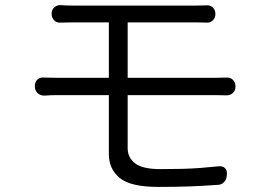

<svg xmlns="http://www.w3.org/2000/svg" viewBox="-20 -724 1040 755"><path d="M117 -385Q117 -402 127.5 -411.5Q138 -421 154 -419Q167 -419 181 -418.5Q195 -418 208 -418H408V-636H272Q247 -636 239 -635.5Q231 -635 218 -635Q203 -634 193 -644Q183 -654 183 -670Q183 -685 193 -694.5Q203 -704 218 -704Q231 -703 239 -702.5Q247 -702 272 -702Q289 -702 325.5 -702Q362 -702 409.5 -702Q457 -702 508 -702Q559 -702 607 -702Q655 -702 691.5 -702Q728 -702 746 -702Q763 -702 772.5 -702.5Q782 -703 792 -703Q807 -704 817 -694.5Q827 -685 827 -669Q827 -654 817 -644Q807 -634 792 -635Q782 -635 777 -635.5Q772 -636 746 -636H482V-418H825Q839 -418 849.5 -418.5Q860 -419 870 -419Q885 -420 895.5 -410.5Q906 -401 906 -384Q906 -368 896 -358.5Q886 -349 870 -349Q860 -349 849.5 -349.5Q839 -350 827 -350H482V-141Q482 -104 511.5 -81.5Q541 -59 611 -59Q659 -59 696 -60Q733 -61 767 -63.5Q801 -66 839 -70Q855 -72 864.5 -63Q874 -54 872 -37V-35Q871 -19 861 -8Q851 3 835 3Q778 7 726 9Q674 11 602 11Q493 11 450.5 -24.5Q408 -60 408 -118V-350H208Q193 -350 179.5 -349.5Q166 -349 154 -348Q138 -348 127.5 -358Q117 -368 117 -385Z"/></svg>

Font: Chiron GoRound TC N
Style: Regular
Weight: 350
Designer: Ryoko NISHIZUKA 西塚涼子 (kana, bopomofo & ideographs); Paul D. Hunt (Latin, Greek & Cyrillic); Sandoll Communications 산돌커뮤니
Foundry: Adobe
Version: Version 1.000;hotconv 1.1.1;makeotfexe 2.6.0